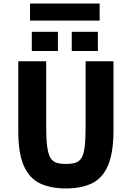

<svg xmlns="http://www.w3.org/2000/svg" viewBox="-20 -1048 742 1081"><path d="M351 13Q266 13 206 -15Q146 -43 114.5 -113.5Q83 -184 83 -309V-703H240V-337Q240 -267 245.5 -224.5Q251 -182 263.5 -160.5Q276 -139 297.5 -132Q319 -125 351 -125Q384 -125 405.5 -132Q427 -139 439.5 -160Q452 -181 457 -223.5Q462 -266 462 -337V-703H619V-317Q619 -188 588 -116Q557 -44 497 -15.5Q437 13 351 13ZM159 -761V-869H306V-761ZM384 -761V-869H531V-761ZM149 -932V-1028H541V-932Z"/></svg>

Font: Ruda SemiBold
Style: Bold
Weight: 900
Designer: Mariela Monsalve and Angelina Sanchez
Foundry: Mariela Monsalve and Angelina Sanchez
Version: Version 2.000